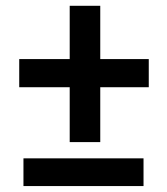

<svg xmlns="http://www.w3.org/2000/svg" viewBox="-20 -643 576 663"><path d="M326.2 -439H493.7V-341.8H326.2V-152.3H220.7V-341.8H46.4V-439H220.7V-623H326.2ZM475.6 -0.5H61V-96.2H475.6Z"/></svg>

Font: Vazir Medium FD
Style: Medium-FD
Weight: 500
Designer: Saber Rastikerdar
Foundry: Saber Rastikerdar
Version: Version 30.0.0